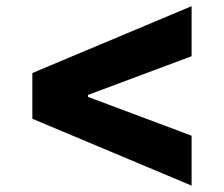

<svg xmlns="http://www.w3.org/2000/svg" viewBox="-20 -603 723 620"><path d="M84.5 -219.5V-367.2L598.7 -583.1V-421.5L264.2 -296.5V-290.1L598.7 -164.8V-3.6Z"/></svg>

Font: Inter UI Extra Bold
Style: Regular
Weight: 800
Designer: Rasmus Andersson
Foundry: rsms
Version: 3.2;8d6f07862